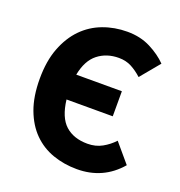

<svg xmlns="http://www.w3.org/2000/svg" viewBox="-124 -769 829 886"><g transform="rotate(20 291.0 -326.0)"><path d="M349 12Q286 12 230.5 -7.5Q175 -27 134 -68Q93 -109 69.5 -172Q46 -235 46 -322Q46 -409 70.5 -473Q95 -537 136.5 -579.5Q178 -622 234 -643Q290 -664 353 -664Q417 -664 467 -638.5Q517 -613 550 -579L472 -485Q447 -508 419.5 -522.5Q392 -537 357 -537Q297 -537 254.5 -503.5Q212 -470 198 -397H422V-274H195Q205 -189 246 -152Q287 -115 355 -115Q395 -115 426.5 -132.5Q458 -150 482 -176L560 -84Q478 12 349 12Z"/></g></svg>

Font: Giro Regular
Style: Bold
Weight: 700
Designer: Paul D. Hunt
Foundry: Adobe Systems Incorporated
Version: Version 1.000;PS 1.0;hotconv 1.0.88;makeotf.lib2.5.647800